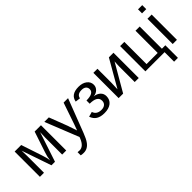

<svg xmlns="http://www.w3.org/2000/svg" viewBox="81 -1677 2837 2837"><g transform="rotate(-45 1499.5 -258.5)"><path d="M538 -465 384 0H310L151 -464Q154 -387 154 -354V0H69V-528H206L313 -206Q340 -131 347 -66Q357 -144 380 -206L487 -528H619V0H534V-354L536 -409Z M780 208Q744 208 720 202V136Q738 139 761 139Q843 139 891 19L899 -2L689 -528H783L895 -236L900 -219Q903 -213 922 -156Q938 -111 942 -96L977 -192L1092 -528H1185L982 0Q948 87 921 125Q866 208 780 208Z M1411 10Q1330 10 1281.5 -20.5Q1233 -51 1211 -114L1289 -136Q1315 -56 1413 -56Q1460 -56 1487.5 -79.5Q1515 -103 1515 -146Q1515 -244 1353 -244V-311Q1506 -311 1506 -395Q1506 -431 1481.5 -452Q1457 -473 1412 -473Q1319 -473 1308 -402L1229 -412Q1251 -538 1413 -538Q1494 -538 1544.5 -499Q1595 -460 1595 -399Q1595 -351 1560 -317Q1525 -283 1474 -279V-278Q1534 -271 1571 -236Q1608 -201 1608 -148Q1608 -74 1555.5 -32Q1503 10 1411 10Z M1714 -528H1799V-239L1794 -104L2038 -528H2134V0H2050V-322Q2050 -329 2052 -375L2055 -426L1808 0H1714Z M2273 -528H2361V-64H2594V-528H2682V-64H2754V199H2674V0H2273Z M2932 -641H2844V-725H2932ZM2932 0H2844V-528H2932Z"/></g></svg>

Font: Libra Sans
Style: Regular
Weight: 400
Foundry: Context Ltd
Version: Version 1.002